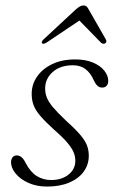

<svg xmlns="http://www.w3.org/2000/svg" viewBox="-20 -678 428 706"><path d="M167.5 -16Q207 -16 232 -36Q257 -56 257 -87Q257 -102.5 250.8 -117.8Q244.5 -133 228 -152.8Q211.5 -172.5 179.5 -200.5Q146.5 -230.5 128.5 -251.5Q110.5 -272.5 103.5 -291.2Q96.5 -310 96.5 -333Q96.5 -367.5 116.2 -396.2Q136 -425 171.8 -442.2Q207.5 -459.5 256.5 -459.5Q294.5 -459.5 321.8 -448Q349 -436.5 363.5 -418.2Q378 -400 378 -380.5Q378 -369 372 -362.5Q366 -356 355.5 -356Q346 -356 338.8 -362.2Q331.5 -368.5 324.5 -383.5Q313 -409.5 294.5 -423.8Q276 -438 248.5 -438Q201.5 -438 173.8 -413.2Q146 -388.5 146 -352.5Q146 -336 152 -320Q158 -304 174.2 -284.5Q190.5 -265 221 -236Q255.5 -205 274 -183.5Q292.5 -162 299.5 -144Q306.5 -126 306.5 -105.5Q306.5 -73 288 -47.2Q269.5 -21.5 235 -6.8Q200.5 8 153 8Q114.5 8 84.5 -5.5Q54.5 -19 37.5 -39.8Q20.5 -60.5 20.5 -82Q21 -93 26.5 -99.8Q32 -106.5 41.5 -106.5Q50.5 -106.5 58.5 -100.5Q66.5 -94.5 74.5 -78.5Q92 -45 115.5 -30.5Q139 -16 167.5 -16ZM279.5 -607.5H267L351.5 -521Q355 -518 359 -517.2Q363 -516.5 366.5 -518.5Q369.5 -520.5 370.8 -524.2Q372 -528 369.5 -532.5L306 -643.5Q302.5 -650.5 298.2 -654.2Q294 -658 287 -658Q280 -658 273.5 -654.2Q267 -650.5 259 -643.5L139.5 -532.5Q135 -528 133.8 -524.2Q132.5 -520.5 134.5 -518.5Q137.5 -516.5 141.5 -517.2Q145.5 -518 150.5 -521Z"/></svg>

Font: Fraunces ExtraLight
Style: Italic
Weight: 250
Italic angle: -16°
Version: Version 1.000;[b76b70a41]